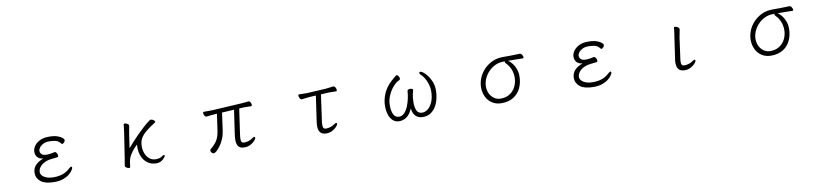

<svg xmlns="http://www.w3.org/2000/svg" viewBox="2 -1287 8997 2104"><g transform="rotate(-10 4500.0 -235.0)"><path d="M419 -259Q297 -215 297 -119Q297 -59 345.5 -21.5Q394 16 494 16Q553 16 595 0.5Q637 -15 663 -37Q689 -59 701 -78.5Q713 -98 713 -106Q713 -118 703 -118Q696 -118 682 -106Q644 -69 599 -53Q554 -37 496 -37Q432 -37 393 -61Q354 -85 354 -119Q354 -151 379 -180.5Q404 -210 454 -228Q471 -234 506 -238.5Q541 -243 572 -246Q584 -247 584 -262Q584 -276 574.5 -291.5Q565 -307 553 -307Q552 -307 551 -306.5Q550 -306 549 -306Q532 -301 509 -297.5Q486 -294 467 -294Q430 -294 414 -305.5Q398 -317 394.5 -330Q391 -343 391 -347Q391 -365 405.5 -385Q420 -405 447.5 -419Q475 -433 514 -433Q544 -433 576.5 -427.5Q609 -422 633 -396Q638 -390 642.5 -385Q647 -380 653 -380Q658 -380 671 -391.5Q684 -403 684 -420Q684 -428 667.5 -443Q651 -458 614.5 -471Q578 -484 516 -484Q458 -484 417 -463Q376 -442 355 -410.5Q334 -379 334 -347Q334 -311 355 -287.5Q376 -264 419 -259Z M1284 -27V-24Q1284 -12 1300 -2.5Q1316 7 1328 7Q1338 7 1340 -1Q1342 -20 1345 -40.5Q1348 -61 1351 -75Q1357 -105 1376 -135.5Q1395 -166 1418 -192Q1441 -218 1457 -232Q1456 -224 1455.5 -215Q1455 -206 1455 -198Q1455 -139 1476.5 -92.5Q1498 -46 1537.5 -19Q1577 8 1630 8Q1663 8 1686.5 -6Q1710 -20 1722.5 -37Q1735 -54 1735 -61Q1735 -68 1728 -68Q1718 -68 1701 -55Q1689 -46 1670.5 -41.5Q1652 -37 1635 -37Q1592 -37 1562.5 -61Q1533 -85 1518.5 -123Q1504 -161 1504 -202Q1504 -253 1524.5 -290Q1545 -327 1586.5 -361Q1628 -395 1691 -435Q1696 -438 1696 -443Q1696 -453 1681.5 -463.5Q1667 -474 1653 -474Q1649 -474 1646 -473Q1643 -472 1640 -470Q1606 -446 1567.5 -411.5Q1529 -377 1491.5 -339Q1454 -301 1422 -266Q1390 -231 1369 -205L1392 -360Q1395 -379 1400 -407Q1405 -435 1408 -449V-452Q1408 -464 1392 -473Q1376 -482 1363 -482Q1352 -482 1351 -475Q1349 -454 1345 -421.5Q1341 -389 1338 -369L1299 -115Z M2570 -423 2530 -149Q2528 -134 2527 -120.5Q2526 -107 2526 -95Q2526 -45 2546 -20.5Q2566 4 2611 4Q2649 4 2679 -12Q2709 -28 2727 -48Q2745 -68 2745 -80Q2745 -91 2736 -91Q2728 -91 2711 -79Q2692 -64 2664.5 -56.5Q2637 -49 2619 -49Q2600 -49 2591.5 -59Q2583 -69 2583 -95Q2583 -104 2584 -115.5Q2585 -127 2587 -141L2628 -426L2657 -428Q2666 -429 2676 -429Q2686 -429 2696 -429Q2716 -429 2734 -428.5Q2752 -428 2760 -428Q2771 -428 2771 -443Q2771 -456 2762.5 -470.5Q2754 -485 2742 -485H2739Q2727 -483 2703 -481Q2679 -479 2656 -477L2344 -459Q2329 -458 2312.5 -458Q2296 -458 2282 -458H2241Q2230 -458 2230 -444Q2230 -431 2239 -416Q2248 -401 2261 -401H2262Q2273 -402 2296.5 -405.5Q2320 -409 2345 -410L2378 -412L2351 -226Q2341 -155 2312 -114Q2283 -73 2243 -42Q2236 -36 2236 -27Q2236 -14 2246.5 -2.5Q2257 9 2270 9Q2280 9 2299.5 -7Q2319 -23 2341.5 -53.5Q2364 -84 2382.5 -126Q2401 -168 2408 -219L2435 -415Z M3480 -420 3440 -144Q3438 -128 3436.5 -114.5Q3435 -101 3435 -88Q3435 9 3521 9Q3559 9 3589 -7Q3619 -23 3637 -43Q3655 -63 3655 -75Q3655 -86 3646 -86Q3638 -86 3621 -74Q3602 -59 3574.5 -51.5Q3547 -44 3529 -44Q3510 -44 3501.5 -54Q3493 -64 3493 -89Q3493 -99 3494 -110.5Q3495 -122 3497 -136L3537 -423L3602 -427Q3610 -428 3620 -428Q3630 -428 3640 -428Q3660 -428 3678.5 -427.5Q3697 -427 3705 -427Q3716 -427 3716 -441Q3716 -455 3707 -470Q3698 -485 3686 -485H3684Q3672 -484 3647.5 -480.5Q3623 -477 3601 -475L3405 -464Q3400 -464 3393.5 -463.5Q3387 -463 3379 -463Q3357 -463 3334 -464Q3311 -465 3302 -465Q3291 -465 3291 -450Q3291 -437 3300 -421.5Q3309 -406 3322 -406H3323Q3334 -407 3361 -411Q3388 -415 3406 -416Z M4480 -99Q4487 -38 4519 -11Q4551 16 4595 16Q4645 16 4681.5 -7.5Q4718 -31 4741 -70Q4764 -109 4775 -156Q4786 -203 4786 -250Q4786 -300 4769.5 -342Q4753 -384 4730 -414.5Q4707 -445 4685.5 -461.5Q4664 -478 4653 -478Q4639 -478 4639 -465Q4639 -456 4649 -447Q4671 -429 4690 -397.5Q4709 -366 4721 -327.5Q4733 -289 4733 -251Q4733 -182 4713 -133Q4693 -84 4662 -58.5Q4631 -33 4596 -33Q4553 -33 4536.5 -68Q4520 -103 4520 -158Q4520 -185 4523 -215Q4525 -235 4529 -250.5Q4533 -266 4540 -292Q4540 -293 4540.5 -294Q4541 -295 4541 -296Q4541 -304 4530.5 -308.5Q4520 -313 4509 -313Q4498 -313 4488 -308.5Q4478 -304 4478 -294Q4476 -257 4466.5 -212Q4457 -167 4440 -126.5Q4423 -86 4398 -59.5Q4373 -33 4338 -33Q4298 -33 4278.5 -71Q4259 -109 4259 -173Q4259 -229 4282 -282Q4305 -335 4340 -374.5Q4375 -414 4411 -428Q4419 -432 4419 -444Q4419 -457 4410 -471.5Q4401 -486 4390 -486Q4386 -486 4379 -481Q4369 -472 4352.5 -458.5Q4336 -445 4324 -434Q4264 -379 4235 -310.5Q4206 -242 4206 -173Q4206 -121 4220 -78Q4234 -35 4262.5 -9.5Q4291 16 4333 16Q4374 16 4412 -8.5Q4450 -33 4480 -99Z M5759 -483H5758Q5707 -480 5653 -480H5571Q5505 -480 5451 -454.5Q5397 -429 5358 -387.5Q5319 -346 5298.5 -295Q5278 -244 5278 -193Q5278 -134 5301.5 -86.5Q5325 -39 5368.5 -11.5Q5412 16 5471 16Q5551 16 5605 -18.5Q5659 -53 5686.5 -112Q5714 -171 5714 -244Q5714 -284 5701 -320.5Q5688 -357 5666.5 -385.5Q5645 -414 5619 -429H5657Q5692 -429 5721 -428.5Q5750 -428 5783 -427Q5794 -427 5794 -438Q5794 -451 5783.5 -467Q5773 -483 5759 -483ZM5567 -429H5585Q5583 -425 5583 -422Q5583 -414 5592 -405Q5624 -374 5642 -331Q5660 -288 5660 -238Q5660 -184 5637.5 -137.5Q5615 -91 5572.5 -63Q5530 -35 5470 -35Q5431 -35 5400 -55.5Q5369 -76 5350.5 -111.5Q5332 -147 5332 -193Q5332 -234 5349.5 -276Q5367 -318 5399 -352.5Q5431 -387 5474 -408Q5517 -429 5567 -429Z M6419 -259Q6297 -215 6297 -119Q6297 -59 6345.5 -21.5Q6394 16 6494 16Q6553 16 6595 0.5Q6637 -15 6663 -37Q6689 -59 6701 -78.5Q6713 -98 6713 -106Q6713 -118 6703 -118Q6696 -118 6682 -106Q6644 -69 6599 -53Q6554 -37 6496 -37Q6432 -37 6393 -61Q6354 -85 6354 -119Q6354 -151 6379 -180.5Q6404 -210 6454 -228Q6471 -234 6506 -238.5Q6541 -243 6572 -246Q6584 -247 6584 -262Q6584 -276 6574.5 -291.5Q6565 -307 6553 -307Q6552 -307 6551 -306.5Q6550 -306 6549 -306Q6532 -301 6509 -297.5Q6486 -294 6467 -294Q6430 -294 6414 -305.5Q6398 -317 6394.5 -330Q6391 -343 6391 -347Q6391 -365 6405.5 -385Q6420 -405 6447.5 -419Q6475 -433 6514 -433Q6544 -433 6576.5 -427.5Q6609 -422 6633 -396Q6638 -390 6642.5 -385Q6647 -380 6653 -380Q6658 -380 6671 -391.5Q6684 -403 6684 -420Q6684 -428 6667.5 -443Q6651 -458 6614.5 -471Q6578 -484 6516 -484Q6458 -484 6417 -463Q6376 -442 6355 -410.5Q6334 -379 6334 -347Q6334 -311 6355 -287.5Q6376 -264 6419 -259Z M7460 -365 7428 -144Q7422 -113 7422 -87Q7422 9 7509 9Q7547 9 7577 -7Q7607 -23 7625 -43Q7643 -63 7643 -75Q7643 -86 7634 -86Q7626 -86 7609 -74Q7590 -59 7562.5 -51.5Q7535 -44 7517 -44Q7498 -44 7489 -54Q7480 -64 7480 -89Q7480 -98 7481.5 -110Q7483 -122 7485 -136L7515 -354L7532 -442V-445Q7532 -458 7515 -468.5Q7498 -479 7485 -479Q7475 -479 7474 -471Q7472 -448 7468 -418Q7464 -388 7460 -365Z M8759 -483H8758Q8707 -480 8653 -480H8571Q8505 -480 8451 -454.5Q8397 -429 8358 -387.5Q8319 -346 8298.5 -295Q8278 -244 8278 -193Q8278 -134 8301.5 -86.5Q8325 -39 8368.5 -11.5Q8412 16 8471 16Q8551 16 8605 -18.5Q8659 -53 8686.5 -112Q8714 -171 8714 -244Q8714 -284 8701 -320.5Q8688 -357 8666.5 -385.5Q8645 -414 8619 -429H8657Q8692 -429 8721 -428.5Q8750 -428 8783 -427Q8794 -427 8794 -438Q8794 -451 8783.5 -467Q8773 -483 8759 -483ZM8567 -429H8585Q8583 -425 8583 -422Q8583 -414 8592 -405Q8624 -374 8642 -331Q8660 -288 8660 -238Q8660 -184 8637.5 -137.5Q8615 -91 8572.5 -63Q8530 -35 8470 -35Q8431 -35 8400 -55.5Q8369 -76 8350.5 -111.5Q8332 -147 8332 -193Q8332 -234 8349.5 -276Q8367 -318 8399 -352.5Q8431 -387 8474 -408Q8517 -429 8567 -429Z"/></g></svg>

Font: Klee One
Style: Regular
Weight: 400
Designer: Fontworks Inc.
Foundry: Fontworks Inc.
Version: Version 1.100